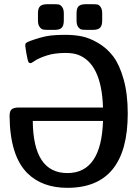

<svg xmlns="http://www.w3.org/2000/svg" viewBox="-20 -881 673 921"><path d="M25.9 -324.2Q25.9 -350.1 37.4 -357.7Q48.8 -365.2 68.8 -365.2H474.1Q467.3 -578.1 352.1 -619.1Q328.1 -627 294.9 -627Q240.7 -627 203.4 -614.5Q166 -602.1 148.4 -590.1Q130.9 -578.1 126 -578.1Q121.1 -578.1 118.2 -581.1Q113.3 -585.9 107.2 -621.6Q101.1 -657.2 101.1 -664.1Q101.1 -671.9 106 -675.5Q110.8 -679.2 126 -685.1Q173.8 -702.1 206.3 -708Q238.8 -713.9 294.9 -713.9Q335.9 -713.9 372.6 -706.5Q409.2 -699.2 451.2 -674.6Q493.2 -649.9 523.2 -610.4Q553.2 -570.8 573 -500.5Q592.8 -430.2 592.8 -336.9Q592.8 20 303.2 20Q183.1 20 111.8 -49.8Q27.8 -133.3 25.9 -324.2ZM137.2 -300.8Q139.2 -50.8 303.2 -50.8Q466.3 -50.8 474.1 -300.8ZM162.1 -782.2V-816.9Q162.1 -841.8 172.6 -851.3Q183.1 -860.8 207 -860.8H240.2Q254.4 -860.8 262.2 -859.4Q270 -857.9 278.1 -847.4Q286.1 -836.9 286.1 -816.9V-782.2Q286.1 -758.3 276.1 -748Q266.1 -737.8 243.2 -737.8H208Q193.8 -737.8 186 -739.5Q178.2 -741.2 170.2 -751.7Q162.1 -762.2 162.1 -782.2ZM347.2 -782.2V-816.9Q347.2 -841.8 357.2 -851.3Q367.2 -860.8 391.1 -860.8H424.8Q439 -860.8 447 -859.4Q455.1 -857.9 462.6 -847.4Q470.2 -836.9 470.2 -816.9V-782.2Q470.2 -758.3 460.2 -748Q450.2 -737.8 426.8 -737.8H393.1Q378.9 -737.8 370.8 -739.5Q362.8 -741.2 355 -751.7Q347.2 -762.2 347.2 -782.2Z"/></svg>

Font: CMU Sans Serif Demi Condensed
Style: DemiCondensed
Weight: 600
Width: 3
Version: Version 0.7.0